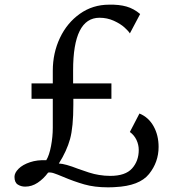

<svg xmlns="http://www.w3.org/2000/svg" viewBox="-20 -784 745 822"><path d="M580 -724 536 -641Q531 -650 513.5 -666Q496 -682 467.5 -695Q439 -708 406 -708Q293 -708 293 -483V-427H457V-361H294V-336Q294 -240 280 -189Q266 -138 232 -84Q259 -83 315 -61Q337 -53 360.5 -45.5Q384 -38 404 -35Q428 -31 452 -31Q517 -31 545.5 -63Q574 -95 574 -142Q574 -164 564.5 -184.5Q555 -205 536 -219L577 -298Q616 -282 637.5 -243.5Q659 -205 659 -155Q659 -90 618 -39Q577 12 473 17Q462 18 441 18Q385 18 341 5.5Q297 -7 250 -27Q224 -38 210 -42.5Q196 -47 186 -45Q166 -18 141 -1.5Q116 15 88 15Q70 15 56 6Q42 -3 42 -27Q42 -44 59.5 -61.5Q77 -79 108.5 -89.5Q140 -100 178 -98Q191 -119 198.5 -159Q206 -199 206 -237V-361H115V-427H206V-481Q206 -557 236.5 -621.5Q267 -686 322 -725Q377 -764 447 -764Q490 -765 521.5 -756Q553 -747 580 -724Z"/></svg>

Font: Martel
Style: Regular
Weight: 400
Designer: Dan Reynolds
Foundry: Dan Reynolds
Version: Version 1.001; ttfautohint (v1.1) -l 5 -r 5 -G 72 -x 0 -D la